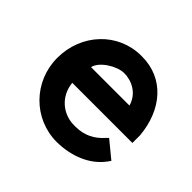

<svg xmlns="http://www.w3.org/2000/svg" viewBox="-125 -631 788 788"><g transform="rotate(45 269.5 -237.0)"><path d="M171 -306C179 -345 243 -385 285 -385C326 -385 378 -363 394 -306ZM429 -153 418 -142C388 -109 351 -88 298 -88H290C226 -88 169 -134 162 -206H511V-251C499 -386 417 -485 288 -485H284C150 -485 46 -375 46 -235C46 -98 154 11 289 11C372 10 448 -20 492 -79L502 -93Z"/></g></svg>

Font: Mint Spirit
Style: Bold
Weight: 700
Designer: HARENDAL Hirwen
Foundry: Arkandis Digital Foundry.
Version: Version 1.004;FFEdit